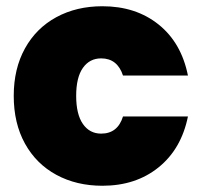

<svg xmlns="http://www.w3.org/2000/svg" viewBox="-20 -588 647 615"><path d="M24 -281Q24 -368 60 -433Q96 -498 160.5 -533Q225 -568 308 -568Q415 -568 488 -509.5Q561 -451 582 -346H374Q356 -401 304 -401Q267 -401 245.5 -370.5Q224 -340 224 -281Q224 -222 245.5 -191Q267 -160 304 -160Q357 -160 374 -215H582Q561 -111 488 -52Q415 7 308 7Q225 7 160.5 -28Q96 -63 60 -128Q24 -193 24 -281Z"/></svg>

Font: Fz Poppins ExtBd
Style: Regular
Weight: 800
Designer: Ninad Kale (Devanagari), Jonny Pinhorn (Latin)
Foundry: Indian Type Foundry
Version: Vit hóa bi Vntype.Com & FontZin.Com